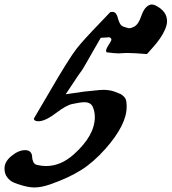

<svg xmlns="http://www.w3.org/2000/svg" viewBox="-100 -575 759 849"><path d="M-80.1 169.9Q-80.1 139.6 -48.8 114.3Q-17.6 88.9 10.7 88.9Q27.3 88.9 34.7 97.7Q42 106.4 42 117.7Q42 128.9 46.9 140.1Q51.8 151.4 63.5 154.3Q85 159.2 103.5 159.2Q168.9 159.2 226.6 107.4Q319.3 24.4 319.3 -57.6Q319.3 -83 309.6 -103.5Q300.8 -123 272.5 -123Q256.8 -123 219.7 -115.2Q192.4 -109.4 148.4 -75.7Q104.5 -42 75.2 -39.1Q50.8 -37.1 49.8 -50.8Q75.2 -93.8 115.2 -162.1Q205.1 -317.4 239.3 -360.4Q264.6 -393.6 345.7 -477.5L387.7 -521.5Q391.6 -522.5 397.5 -522.5Q407.2 -522.5 413.1 -514.2Q418.9 -505.9 421.4 -494.6Q423.8 -483.4 429.7 -472.2Q435.5 -460.9 446.3 -457Q466.8 -450.2 470.7 -450.2Q480.5 -450.2 493.2 -457Q512.7 -467.8 524.4 -503.4Q536.1 -539.1 556.6 -550.8Q570.3 -559.6 587.9 -550.8Q638.7 -525.4 638.7 -481.4Q638.7 -464.8 629.4 -443.8Q620.1 -422.9 607.4 -404.8Q594.7 -386.7 581.5 -371.6Q568.4 -356.4 558.6 -345.7L549.8 -335.9Q491.2 -340.8 460.9 -340.8Q450.2 -340.8 439.5 -339.8Q428.7 -338.9 424.8 -338.9Q408.2 -338.9 371.1 -343.8Q369.1 -347.7 369.1 -350.6Q369.1 -359.4 380.9 -377Q392.6 -394.5 392.6 -400.4V-401.4Q391.6 -402.3 391.6 -403.3Q388.7 -410.2 380.9 -410.2Q378.9 -410.2 369.1 -409.2Q359.4 -408.2 350.6 -408.2H345.7Q328.1 -377.9 312.5 -350.6Q296.9 -323.2 290.5 -312Q284.2 -300.8 277.8 -290Q271.5 -279.3 269.5 -275.9Q267.6 -272.5 264.2 -267.1Q260.7 -261.7 255.9 -255.4Q251 -249 243.7 -238.3Q236.3 -227.5 222.7 -206.5Q209 -185.5 190.4 -158.2Q261.7 -168.9 271.5 -169.9Q285.2 -170.9 314.5 -174.3Q343.8 -177.7 357.4 -177.7Q383.8 -177.7 406.2 -169.9Q423.8 -163.1 432.1 -159.7Q440.4 -156.2 449.2 -146.5Q458 -136.7 459 -123Q460 -116.2 460 -102.5Q460 -23.4 367.2 82Q313.5 142.6 258.3 177.2Q203.1 211.9 122.1 240.2Q83 253.9 52.7 253.9Q30.3 253.9 2 246.1Q-25.4 238.3 -40 231.9Q-54.7 225.6 -67.4 210Q-80.1 194.3 -80.1 169.9Z"/></svg>

Font: Essays1743
Style: Italic
Weight: 500
Italic angle: -10°
Designer: Based on the typeface in a 1743 English translation of the essays of Montaigne.  PostScript/TrueType font designed by Jo
Version: Version 002.100